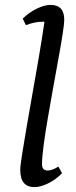

<svg xmlns="http://www.w3.org/2000/svg" viewBox="-20 -754 310 786"><path d="M121 12Q63 12 63 -58Q63 -76 70 -119.5Q77 -163 87.5 -225Q98 -287 111 -360Q124 -433 137.5 -511Q151 -589 162 -665Q158 -665 153 -665Q138 -665 121 -661.5Q104 -658 86 -651L73 -678Q100 -704 131.5 -719Q163 -734 187 -734Q243 -734 243 -673Q243 -657 236.5 -615Q230 -573 219.5 -515.5Q209 -458 197.5 -394Q186 -330 175.5 -269Q165 -208 158.5 -158.5Q152 -109 152 -82Q152 -56 175 -56Q194 -56 219 -72L234 -45Q208 -18 176.5 -3Q145 12 121 12Z"/></svg>

Font: Petrona Medium
Style: Italic
Weight: 500
Italic angle: -9°
Designer: Ringo R. Seeber
Foundry: Ringo R. Seeber
Version: Version 2.001; ttfautohint (v1.8.3)